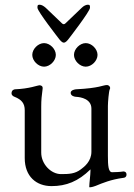

<svg xmlns="http://www.w3.org/2000/svg" viewBox="-20 -776 567 815"><path d="M258 -677C253 -672 248 -672 243 -677L174 -743C165 -751 156 -756 148 -756C139 -756 139 -752 139 -743C139 -728 229 -613 229 -613C235 -605 243 -595 251 -595C259 -595 267 -605 273 -613C273 -613 362 -728 362 -743C362 -752 362 -756 353 -756C345 -756 335 -751 327 -743ZM167 -593C142 -593 117 -568 117 -543C117 -518 142 -493 167 -493C192 -493 217 -518 217 -543C217 -568 192 -593 167 -593ZM344 -593C319 -593 294 -568 294 -543C294 -518 319 -493 344 -493C369 -493 394 -518 394 -543C394 -568 369 -593 344 -593ZM434 -415C417 -415 402.9 -401.9 303 -397C299 -396.8 280 -394 280 -382C280 -368 298 -365 303 -365C323 -364 368 -356 368 -315V-132C368 -91 338 -68 323 -57C298 -38 273 -37 239 -37C196 -37 155 -80 155 -128V-323C155 -353 157 -369 161 -400C162 -410 156 -414 147 -414C141 -414 104 -399.2 44 -397C38.9 -396.8 29 -393 29 -380C29 -370 39 -366 42 -365C72 -353 85 -337 85 -308V-105C85 -27 134 14 199 14C261 14 312 -6 364 -57V-51C364 -34 359 2 359 15C359 18 358 19 362 19C368 19 382 15 386 13C415 1 451 -14 503 -21C508 -21 517 -24 517 -35C517 -47 507 -49 502 -48C492 -46 466 -45 456 -45C440 -45 438 -73 438 -114V-326C438 -342 442 -390 446 -397C451 -405 443 -415 434 -415Z"/></svg>

Font: EB Garamond 12
Style: Regular
Weight: 400
Version: Version 0.016+